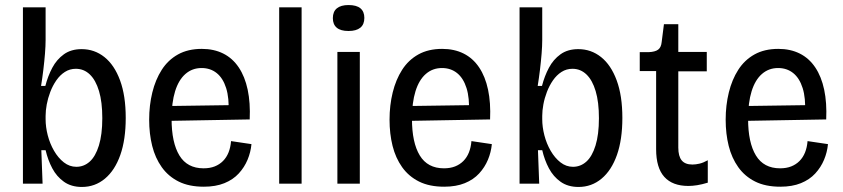

<svg xmlns="http://www.w3.org/2000/svg" viewBox="-20 -729 3345 762"><path d="M305 13Q263 13 234 -7.5Q205 -28 187.5 -61Q170 -94 161 -133H144L149 0H71V-263V-700H161V-570Q161 -547 158.5 -516Q156 -485 152 -452Q148 -419 143 -388H160Q170 -427 187.5 -460Q205 -493 233.5 -513.5Q262 -534 304 -534Q355 -534 394.5 -502.5Q434 -471 456.5 -410Q479 -349 479 -261Q479 -175 457.5 -114Q436 -53 396.5 -20Q357 13 305 13ZM283 -67Q313 -67 336 -87.5Q359 -108 372.5 -151.5Q386 -195 386 -260Q386 -324 373 -367.5Q360 -411 336.5 -433.5Q313 -456 281 -456Q257 -456 237.5 -443.5Q218 -431 203.5 -410Q189 -389 179.5 -364Q170 -339 165.5 -314.5Q161 -290 161 -269V-256Q161 -225 169.5 -192Q178 -159 194.5 -130.5Q211 -102 233.5 -84.5Q256 -67 283 -67Z M789 12Q730 12 689 -8.5Q648 -29 622 -65.5Q596 -102 584 -150Q572 -198 572 -254Q572 -311 584.5 -362Q597 -413 622 -452Q647 -491 686.5 -513Q726 -535 781 -535Q829 -535 866 -516.5Q903 -498 927.5 -461.5Q952 -425 963 -373Q974 -321 971 -255L633 -249V-308L912 -312L887 -281Q890 -340 877.5 -379.5Q865 -419 840 -439Q815 -459 780 -459Q743 -459 716 -435.5Q689 -412 675 -367Q661 -322 661 -257Q661 -163 692 -112Q723 -61 788 -61Q813 -61 832 -68.5Q851 -76 865 -90Q879 -104 887 -124Q895 -144 897 -169L978 -157Q975 -125 962.5 -95Q950 -65 927.5 -40.5Q905 -16 870.5 -2Q836 12 789 12Z M1088 0V-700H1177V0Z M1319 0V-523H1408V0ZM1363 -606Q1332 -606 1316.5 -619Q1301 -632 1301 -657Q1301 -683 1317 -696Q1333 -709 1363 -709Q1395 -709 1410.5 -696Q1426 -683 1426 -658Q1426 -632 1410 -619Q1394 -606 1363 -606Z M1743 12Q1684 12 1643 -8.5Q1602 -29 1576 -65.5Q1550 -102 1538 -150Q1526 -198 1526 -254Q1526 -311 1538.5 -362Q1551 -413 1576 -452Q1601 -491 1640.5 -513Q1680 -535 1735 -535Q1783 -535 1820 -516.5Q1857 -498 1881.5 -461.5Q1906 -425 1917 -373Q1928 -321 1925 -255L1587 -249V-308L1866 -312L1841 -281Q1844 -340 1831.5 -379.5Q1819 -419 1794 -439Q1769 -459 1734 -459Q1697 -459 1670 -435.5Q1643 -412 1629 -367Q1615 -322 1615 -257Q1615 -163 1646 -112Q1677 -61 1742 -61Q1767 -61 1786 -68.5Q1805 -76 1819 -90Q1833 -104 1841 -124Q1849 -144 1851 -169L1932 -157Q1929 -125 1916.5 -95Q1904 -65 1881.5 -40.5Q1859 -16 1824.5 -2Q1790 12 1743 12Z M2276 13Q2234 13 2205 -7.5Q2176 -28 2158.5 -61Q2141 -94 2132 -133H2115L2120 0H2042V-263V-700H2132V-570Q2132 -547 2129.5 -516Q2127 -485 2123 -452Q2119 -419 2114 -388H2131Q2141 -427 2158.5 -460Q2176 -493 2204.5 -513.5Q2233 -534 2275 -534Q2326 -534 2365.5 -502.5Q2405 -471 2427.5 -410Q2450 -349 2450 -261Q2450 -175 2428.5 -114Q2407 -53 2367.5 -20Q2328 13 2276 13ZM2254 -67Q2284 -67 2307 -87.5Q2330 -108 2343.5 -151.5Q2357 -195 2357 -260Q2357 -324 2344 -367.5Q2331 -411 2307.5 -433.5Q2284 -456 2252 -456Q2228 -456 2208.5 -443.5Q2189 -431 2174.5 -410Q2160 -389 2150.5 -364Q2141 -339 2136.5 -314.5Q2132 -290 2132 -269V-256Q2132 -225 2140.5 -192Q2149 -159 2165.5 -130.5Q2182 -102 2204.5 -84.5Q2227 -67 2254 -67Z M2712 9Q2649 9 2616.5 -27Q2584 -63 2584 -137V-447H2519V-522H2554Q2580 -523 2592 -532Q2604 -541 2606 -562L2615 -633H2672V-523H2785V-446H2672V-143Q2672 -109 2685.5 -92.5Q2699 -76 2728 -76Q2741 -76 2756 -79.5Q2771 -83 2789 -93V-4Q2766 3 2747 6Q2728 9 2712 9Z M3077 12Q3018 12 2977 -8.5Q2936 -29 2910 -65.5Q2884 -102 2872 -150Q2860 -198 2860 -254Q2860 -311 2872.5 -362Q2885 -413 2910 -452Q2935 -491 2974.5 -513Q3014 -535 3069 -535Q3117 -535 3154 -516.5Q3191 -498 3215.5 -461.5Q3240 -425 3251 -373Q3262 -321 3259 -255L2921 -249V-308L3200 -312L3175 -281Q3178 -340 3165.5 -379.5Q3153 -419 3128 -439Q3103 -459 3068 -459Q3031 -459 3004 -435.5Q2977 -412 2963 -367Q2949 -322 2949 -257Q2949 -163 2980 -112Q3011 -61 3076 -61Q3101 -61 3120 -68.5Q3139 -76 3153 -90Q3167 -104 3175 -124Q3183 -144 3185 -169L3266 -157Q3263 -125 3250.5 -95Q3238 -65 3215.5 -40.5Q3193 -16 3158.5 -2Q3124 12 3077 12Z"/></svg>

Font: Bricolage Grotesque SemiCondensed
Style: Regular
Weight: 400
Width: 4
Designer: Mathieu Triay
Foundry: Atelier Triay
Version: Version 1.001;gftools[0.9.33.dev8+g029e19f]